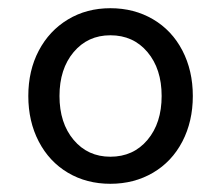

<svg xmlns="http://www.w3.org/2000/svg" viewBox="-20 -794 539 468"><path d="M49 -560Q49 -622 74.5 -670.5Q100 -719 145.5 -746.5Q191 -774 249 -774Q307 -774 353 -747Q399 -720 424.5 -671Q450 -622 450 -560Q450 -498 424.5 -449Q399 -400 353 -373Q307 -346 249 -346Q191 -346 145.5 -373Q100 -400 74.5 -449Q49 -498 49 -560ZM249 -412Q305 -412 339.5 -453Q374 -494 374 -560Q374 -626 339.5 -667Q305 -708 249 -708Q194 -708 159.5 -667Q125 -626 125 -560Q125 -494 159.5 -453Q194 -412 249 -412Z"/></svg>

Font: Application
Style: Regular
Weight: 400
Designer: Wei Huang
Foundry: Wei Huang
Version: Version 0.012